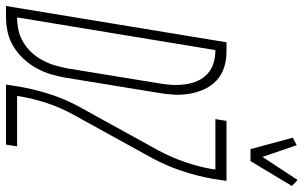

<svg xmlns="http://www.w3.org/2000/svg" viewBox="-243 -806 1012 640"><g transform="rotate(90 263.0 -486.0)"><path d="M-37 0 84 -735H116Q143 -735 168 -727Q193 -719 211.5 -701.5Q230 -684 240.5 -661Q251 -638 255.5 -612Q260 -586 258.5 -559Q257 -532 252 -505L202 -199Q198 -174 190.5 -149.5Q183 -125 170.5 -102Q158 -79 139.5 -59Q121 -39 98 -25Q75 -11 50 -5.5Q25 0 0 0ZM1 -37Q22 -37 43 -41.5Q64 -46 83.5 -57.5Q103 -69 118.5 -86Q134 -103 144.5 -123Q155 -143 161 -163.5Q167 -184 171 -205L221 -511Q225 -533 226 -555Q227 -577 224 -598.5Q221 -620 212.5 -639Q204 -658 188.5 -672Q173 -686 152.5 -692Q132 -698 110 -698ZM440 -815 402 -956 427 -969 466 -855 543 -972 563 -953 480 -815ZM225 0 232 -46Q241 -97 257.5 -148Q274 -199 300 -246L445 -509Q468 -552 483.5 -597.5Q499 -643 507 -689L508 -698H340L346 -735H546L539 -689Q530 -638 513 -587Q496 -536 471 -489L326 -226Q302 -183 287 -137.5Q272 -92 264 -46L263 -37H431L425 0Z"/></g></svg>

Font: Iosevka Term Curly XLt Obl
Style: Regular
Weight: 200
Italic angle: -9°
Designer: Belleve Invis
Foundry: Belleve Invis
Version: Version 32.3.0